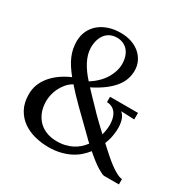

<svg xmlns="http://www.w3.org/2000/svg" viewBox="-163 -870 1029 1040"><g transform="rotate(30 351.5 -350.0)"><path d="M547.4 -267.1Q548.3 -247.1 543.9 -218.3Q539.6 -189.5 526.9 -157.2Q538.1 -147 550.5 -135.7Q563 -124.5 577.1 -111.8Q622.6 -71.3 655 -52.2Q687.5 -33.2 703.1 -33.2V0H610.4Q600.6 0 569.1 -18.8Q537.6 -37.6 485.8 -82.5Q469.7 -62 449 -43.9Q428.2 -25.9 401.6 -12.7Q375 0.5 342.5 8.3Q310.1 16.1 270.5 16.1Q227.1 16.1 184.8 5.4Q142.6 -5.4 109.6 -28.8Q76.7 -52.2 56.4 -89.6Q36.1 -127 36.1 -180.2Q36.1 -212.4 47.1 -241Q58.1 -269.5 78.6 -294.4Q99.1 -319.3 128.2 -340.1Q157.2 -360.8 193.4 -376.5Q173.3 -401.4 158.7 -424.1Q144 -446.8 134.8 -469Q125.5 -491.2 121.3 -513.4Q117.2 -535.6 117.2 -559.1Q117.7 -594.7 131.6 -623.8Q145.5 -652.8 169.9 -673.3Q194.3 -693.8 228.3 -705.1Q262.2 -716.3 302.2 -716.3Q340.3 -716.3 371.1 -705.6Q401.9 -694.8 423.6 -675.8Q445.3 -656.7 457.3 -631.1Q469.2 -605.5 469.2 -576.2Q469.2 -548.3 460.4 -522.5Q451.7 -496.6 432.1 -471.9Q412.6 -447.3 381.3 -423.6Q350.1 -399.9 304.7 -377Q323.7 -356.4 344.2 -335.4Q364.7 -314.5 385.3 -293Q395.5 -281.7 406 -271.2Q416.5 -260.7 428.7 -248.8Q440.9 -236.8 455.8 -222.7Q470.7 -208.5 490.2 -190.4Q495.1 -208 497.3 -224.1Q499.5 -240.2 499.5 -253.9Q499.5 -271 496.1 -288.3Q492.7 -305.7 484.1 -320.1Q475.6 -334.5 460.9 -343.8Q446.3 -353 424.3 -354V-387.2H599.1V-346.2L516.1 -349.6Q531.7 -335.9 539.1 -315.4Q546.4 -294.9 547.4 -267.1ZM425.3 -138.2Q357.4 -204.1 306.2 -254.6Q254.9 -305.2 218.8 -346.7Q194.8 -332.5 179 -312.7Q163.1 -293 153.6 -272Q144 -251 140.1 -230.7Q136.2 -210.4 136.2 -195.3Q136.2 -154.3 148.9 -124.3Q161.6 -94.2 182.1 -74.7Q202.6 -55.2 229 -45.2Q255.4 -35.2 283.2 -34.2Q314.5 -32.7 340.3 -38.3Q366.2 -43.9 387.2 -54.4Q408.2 -64.9 424.6 -79.6Q440.9 -94.2 453.6 -111.3Q439.5 -123.5 425.3 -138.2ZM201.2 -566.9Q201.2 -545.4 207.3 -524.2Q213.4 -502.9 224.4 -482.2Q235.4 -461.4 250.2 -440.9Q265.1 -420.4 282.7 -401.4Q338.9 -438 365.7 -483.4Q392.6 -528.8 392.6 -572.8Q392.6 -596.7 386.2 -617.2Q379.9 -637.7 367.9 -652.3Q356 -667 338.1 -675.3Q320.3 -683.6 297.4 -683.6Q276.9 -683.6 259 -676Q241.2 -668.5 228.5 -653.6Q215.8 -638.7 208.5 -616.9Q201.2 -595.2 201.2 -566.9Z"/></g></svg>

Font: Lora
Style: Regular
Weight: 400
Designer: Olga Karpushina, Alexei Vanyashin
Foundry: Cyreal (www.cyreal.org, a@cyreal.org)
Version: Version 1.014